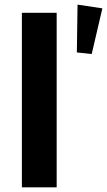

<svg xmlns="http://www.w3.org/2000/svg" viewBox="-20 -807 461 827"><path d="M314 -787.1 420.9 -771 375 -574.2 311 -581.1ZM74.2 -752H224.1V0H74.2Z"/></svg>

Font: Sarala
Style: Bold
Weight: 700
Designer: Andres Torresi
Foundry: Huerta Tipografica
Version: Version 1.004;PS 001.003;hotconv 1.0.70;makeotf.lib2.5.58329